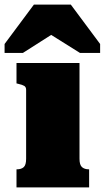

<svg xmlns="http://www.w3.org/2000/svg" viewBox="-44 -818 457 838"><path d="M265 -798H104L-24 -626V-587H56L227 -696H131L305 -587H393V-626ZM303 -543V-125Q303 -98 314 -88.5Q325 -79 343 -79H345V0H28V-79H30Q49 -79 59.5 -88.5Q70 -98 70 -125V-426Q70 -438 62 -443Q54 -448 36 -452L28 -454V-543Z"/></svg>

Font: Roboto Serif Black
Style: Regular
Weight: 900
Designer: Greg Gazdowicz
Foundry: Commercial Type
Version: Version 1.008